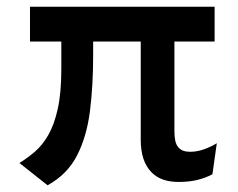

<svg xmlns="http://www.w3.org/2000/svg" viewBox="-20 -531 710 573"><path d="M122 22 38 -44.5Q61.5 -59 84 -78.2Q106.5 -97.5 124.2 -128.2Q142 -159 152.5 -206.8Q163 -254.5 163 -325.5V-407H69.5V-511H620.5V-407H500.5V-140Q500.5 -123 503.2 -110.5Q506 -98 513 -90.5Q524 -78 547 -78Q567 -78 587 -84.8Q607 -91.5 627 -103.5L614 -11Q593.5 0 569 6Q544.5 12 513 12Q486.5 12 466.2 4.8Q446 -2.5 432 -17Q400 -49.5 400 -114V-407H258V-366Q258 -275.5 248.5 -199.8Q239 -124 210 -67.2Q181 -10.5 122 22Z"/></svg>

Font: Overpass Medium
Style: Regular
Weight: 500
Designer: Delve Withrington, Dave Bailey, Thomas Jockin
Foundry: Delve Fonts LLC
Version: Version 4.000